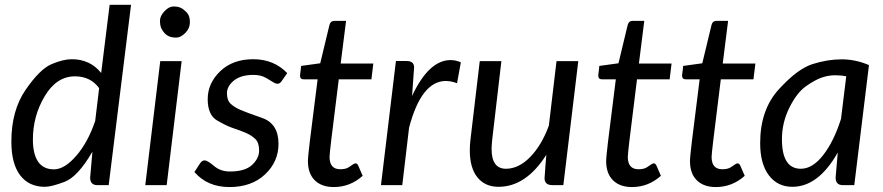

<svg xmlns="http://www.w3.org/2000/svg" viewBox="-20 -756 3605 784"><path d="M286.1 -444.3Q210.9 -444.3 162.6 -363.3Q114.3 -282.2 114.3 -186.5Q114.3 -127 135.7 -95.7Q157.2 -64.5 200.2 -64.5Q243.2 -64.5 291 -119.4Q338.9 -174.3 368.7 -262.2L384.8 -396Q349.6 -444.3 286.1 -444.3ZM272.9 -514.2Q348.1 -514.2 393.1 -458L427.7 -736.3H515.1L423.8 0H377.9Q348.1 0 348.1 -30.8L357.4 -136.7Q297.9 -34.2 244.1 -13.7Q190.4 6.8 163.1 6.8Q98.1 6.8 62.3 -40.3Q26.4 -87.4 26.4 -177.7Q26.4 -304.7 84.5 -389.2Q142.6 -473.6 190.2 -493.9Q237.8 -514.2 272.9 -514.2Z M755.4 -666.3Q755.4 -640.1 736.6 -621.3Q717.8 -602.5 699.7 -602.5Q681.6 -602.5 670.7 -607.4Q659.7 -612.3 651.6 -621.1Q643.6 -629.9 638.4 -641.1Q633.3 -652.3 633.3 -671.6Q633.3 -690.9 651.6 -710.2Q669.9 -729.5 688 -729.5Q706.1 -729.5 717 -724.6Q728 -719.7 741.7 -706.1Q755.4 -692.4 755.4 -666.3ZM721.7 -506.3 660.6 0H573.2L634.3 -506.3Z M1015.1 -450.2Q963.9 -450.2 935.3 -427.2Q906.7 -404.3 906.7 -375Q906.7 -346.2 922.1 -332Q937.5 -317.9 960.9 -307.6Q984.4 -297.4 1050.8 -274.2Q1117.2 -251 1117.2 -168.5Q1117.2 -95.7 1062.3 -43.9Q1007.3 7.8 917 7.8Q826.7 7.8 773.9 -53.7L795.9 -87.4Q804.2 -101.1 815.9 -101.1Q827.1 -101.1 853.8 -78.4Q880.4 -55.7 918.5 -55.7Q980.5 -55.7 1009.3 -82.5Q1038.1 -109.4 1038.1 -141.1Q1038.1 -173.3 1022.5 -188.5Q1006.8 -203.6 983.4 -213.6Q960 -223.6 933.1 -232.4Q906.2 -241.2 867.2 -263.7Q828.1 -286.1 828.1 -351.1Q828.1 -416 879.2 -465.1Q930.2 -514.2 1014.2 -514.2Q1098.1 -514.2 1152.8 -457.5L1130.4 -425.3Q1123 -414.1 1114.3 -414.1Q1105.5 -414.1 1097.2 -419.4Q1088.9 -424.8 1067.1 -437.5Q1045.4 -450.2 1015.1 -450.2Z M1220.2 -432.1Q1205.1 -432.1 1205.1 -447.3Q1205.1 -450.2 1205.6 -452.6L1207.5 -468.3Q1209 -481.4 1209.5 -486.8L1287.6 -497.6L1325.2 -653.8Q1329.6 -670.9 1346.2 -670.9H1393.1L1371.1 -496.6H1504.4L1496.6 -432.1H1363.3L1332.5 -183.1Q1325.7 -125.5 1325.7 -115.2Q1325.7 -64.9 1369.6 -64.9Q1391.6 -64.9 1404.3 -73.2Q1417 -81.5 1422.1 -85.2Q1427.2 -88.9 1432.6 -88.9Q1438 -88.9 1442.4 -80.6L1460.9 -38.1Q1409.7 7.8 1342.8 7.8Q1294.4 7.8 1266.4 -18.8Q1238.3 -45.4 1237.3 -95.7Q1237.3 -114.7 1245.1 -178.7L1276.9 -432.1Z M1819.8 -510.7Q1840.8 -510.7 1861.8 -501.5L1846.2 -416Q1822.8 -425.3 1800.3 -425.3Q1700.7 -425.3 1650.4 -234.9L1622.6 0H1535.6L1596.7 -506.8H1641.1Q1670.9 -506.8 1670.9 -480.5L1662.6 -364.3Q1731.4 -510.7 1819.8 -510.7Z M2210.9 -124Q2127.9 6.8 2015.6 6.8Q1960.9 6.8 1929.7 -31.5Q1898.4 -69.8 1898.4 -142.1Q1898.4 -165 1900.9 -184.6L1939 -506.3H2027.3L1989.7 -184.6Q1987.3 -160.2 1987.3 -147.9Q1987.3 -66.9 2045.9 -66.9Q2098.1 -66.9 2145 -115Q2191.9 -163.1 2221.2 -243.2L2252.4 -506.3H2341.3L2280.3 0H2236.3Q2203.6 0 2203.6 -28.3L2207.5 -83.5Z M2438 -432.1Q2422.9 -432.1 2422.9 -447.3Q2422.9 -450.2 2423.3 -452.6L2425.3 -468.3Q2426.8 -481.4 2427.2 -486.8L2505.4 -497.6L2543 -653.8Q2547.4 -670.9 2564 -670.9H2610.8L2588.9 -496.6H2722.2L2714.4 -432.1H2581.1L2550.3 -183.1Q2543.5 -125.5 2543.5 -115.2Q2543.5 -64.9 2587.4 -64.9Q2609.4 -64.9 2622.1 -73.2Q2634.8 -81.5 2639.9 -85.2Q2645 -88.9 2650.4 -88.9Q2655.8 -88.9 2660.2 -80.6L2678.7 -38.1Q2627.4 7.8 2560.5 7.8Q2512.2 7.8 2484.1 -18.8Q2456.1 -45.4 2455.1 -95.7Q2455.1 -114.7 2462.9 -178.7L2494.6 -432.1Z M2780.3 -432.1Q2765.1 -432.1 2765.1 -447.3Q2765.1 -450.2 2765.6 -452.6L2767.6 -468.3Q2769 -481.4 2769.5 -486.8L2847.7 -497.6L2885.3 -653.8Q2889.6 -670.9 2906.2 -670.9H2953.1L2931.2 -496.6H3064.5L3056.6 -432.1H2923.3L2892.6 -183.1Q2885.7 -125.5 2885.7 -115.2Q2885.7 -64.9 2929.7 -64.9Q2951.7 -64.9 2964.4 -73.2Q2977.1 -81.5 2982.2 -85.2Q2987.3 -88.9 2992.7 -88.9Q2998 -88.9 3002.4 -80.6L3021 -38.1Q2969.7 7.8 2902.8 7.8Q2854.5 7.8 2826.4 -18.8Q2798.3 -45.4 2797.4 -95.7Q2797.4 -114.7 2805.2 -178.7L2836.9 -432.1Z M3172.9 -187.5Q3172.9 -66.9 3250 -66.9Q3297.9 -66.9 3341.3 -122.6Q3384.8 -178.2 3414.1 -270.5L3435.5 -444.3Q3415.5 -448.7 3389.2 -448.7Q3362.8 -448.7 3334.7 -439Q3306.6 -429.2 3270 -403.1Q3233.4 -377 3203.1 -315.9Q3172.9 -254.9 3172.9 -187.5ZM3400.9 -133.3Q3321.8 6.8 3215.3 6.8Q3155.3 6.8 3119.6 -40Q3084 -86.9 3084 -171.4Q3084 -308.1 3160.4 -391.6Q3236.8 -475.1 3298.1 -494.4Q3359.4 -513.7 3416.5 -513.7Q3473.6 -513.7 3528.3 -490.2L3468.3 0H3421.9Q3392.1 0 3392.1 -30.8Z"/></svg>

Font: Lato-Italic
Style: Italic
Weight: 400
Italic angle: -7°
Designer: Lukasz Dziedzic
Foundry: tyPoland Lukasz Dziedzic
Version: Version 1.104; Western+Polish opensource